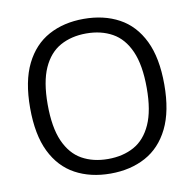

<svg xmlns="http://www.w3.org/2000/svg" viewBox="-83 -835 940 928"><g transform="rotate(-10 387.0 -370.5)"><path d="M386.5 9.5Q288 9.5 213.8 -30.8Q139.5 -71 98.5 -154.8Q57.5 -238.5 57.5 -370Q57.5 -501.5 99 -585.2Q140.5 -669 214.5 -709.2Q288.5 -749.5 386.5 -749.5Q485.5 -749.5 559.8 -709.2Q634 -669 675 -585Q716 -501 716 -370Q716 -239 674.5 -155Q633 -71 558.8 -30.8Q484.5 9.5 386.5 9.5ZM386.5 -62Q460 -62 514.5 -92.2Q569 -122.5 599.2 -189.8Q629.5 -257 629.5 -367.5Q629.5 -480.5 599.2 -548.8Q569 -617 514.2 -647.5Q459.5 -678 386.5 -678Q314 -678 259.2 -647.8Q204.5 -617.5 174.2 -550.2Q144 -483 144 -372.5Q144 -259.5 174.2 -191.2Q204.5 -123 259 -92.5Q313.5 -62 386.5 -62Z"/></g></svg>

Font: Encode Sans SmExp
Style: Regular
Weight: 400
Width: 6
Designer: Multiple Designers
Foundry: Impallari Type
Version: Version 3.002; ttfautohint (v1.8.3) -l 8 -r 50 -G 200 -x 14 